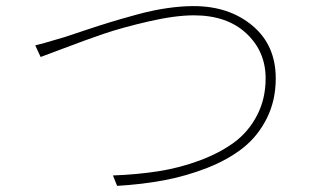

<svg xmlns="http://www.w3.org/2000/svg" viewBox="-20 -646 1040 630"><path d="M113.3 -459 95.7 -497.1Q110.4 -500 192.4 -524.4Q204.1 -528.3 255.4 -545.4Q306.6 -562.5 341.8 -573.2Q377 -584 428.7 -598.1Q480.5 -612.3 527.3 -619.1Q574.2 -626 615.2 -626Q731.4 -626 808.1 -562Q884.8 -498 884.8 -388.7Q884.8 -316.4 855.5 -257.8Q826.2 -199.2 777.3 -160.6Q728.5 -122.1 660.2 -95.2Q591.8 -68.4 519.5 -54.7Q447.3 -41 364.3 -36.1L350.6 -70.3Q429.7 -73.2 499 -84Q568.4 -94.7 634.3 -119.1Q700.2 -143.6 747.6 -178.2Q794.9 -212.9 823.2 -267.1Q851.6 -321.3 851.6 -388.7Q851.6 -477.5 788.1 -536.6Q724.6 -595.7 616.2 -595.7Q554.7 -595.7 467.8 -575.7Q380.9 -555.7 319.3 -534.7Q257.8 -513.7 187.5 -486.8Q117.2 -460 113.3 -459Z"/></svg>

Font: GenEi Gothic M ExtraLight
Style: Regular
Weight: 200
Designer: o_tamon (Modified); [Source Han Sans]
Ryoko NISHIZUKA  (kana & ideographs); Paul D. Hunt (Latin, Greek & Cyrillic); Wenl
Version: Version 1.1a;Original Version 1.004